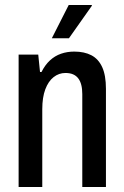

<svg xmlns="http://www.w3.org/2000/svg" viewBox="-20 -743 491 763"><path d="M54 0V-526H132L139 -457H145Q159 -485 178.5 -503Q198 -521 222.5 -529.5Q247 -538 275 -538Q315 -538 343 -523.5Q371 -509 386 -476.5Q401 -444 401 -390V0H307V-369Q307 -390 303 -405.5Q299 -421 291 -431.5Q283 -442 270.5 -447.5Q258 -453 240 -453Q214 -453 193 -436.5Q172 -420 160 -388Q148 -356 148 -309V0ZM186 -591 253 -723H345V-720L254 -591Z"/></svg>

Font: Archivo Condensed Medium
Style: Regular
Weight: 500
Width: 3
Designer: Hector Gatti
Foundry: Omnibus-Type
Version: Version 2.001